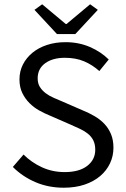

<svg xmlns="http://www.w3.org/2000/svg" viewBox="-20 -865 590 897"><path d="M40 -85Q85 -40 145.5 -14Q206 12 278 12Q332 12 375 -2.5Q418 -17 448 -42.5Q478 -68 494 -102Q510 -136 510 -175Q510 -211 498.5 -238.5Q487 -266 467.5 -286.5Q448 -307 421.5 -322.5Q395 -338 365 -350L273 -390Q252 -399 231 -408Q210 -417 193.5 -429.5Q177 -442 166.5 -458.5Q156 -475 156 -499Q156 -544 191 -569.5Q226 -595 283 -595Q334 -595 373 -578.5Q412 -562 444 -533L488 -587Q452 -623 400 -645.5Q348 -668 286 -668Q239 -668 199.5 -655Q160 -642 131.5 -618.5Q103 -595 87 -563.5Q71 -532 71 -494Q71 -458 84 -431Q97 -404 117.5 -383.5Q138 -363 163 -349Q188 -335 213 -325L307 -284Q332 -273 353.5 -263Q375 -253 391 -240Q407 -227 416 -209Q425 -191 425 -165Q425 -119 387.5 -90Q350 -61 282 -61Q225 -61 176 -83.5Q127 -106 90 -143ZM141 -819 246 -706H332L437 -819L401 -845L291 -753H287L177 -845Z"/></svg>

Font: Codetta
Style: Regular
Weight: 400
Italic angle: -11°
Designer: Ulrich Proeller
Foundry: PROSA GmbH
Version: Version 2.00;September 29, 2018;FontCreator 11.5.0.2427 64-b